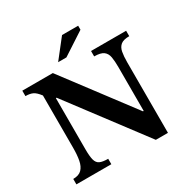

<svg xmlns="http://www.w3.org/2000/svg" viewBox="-184 -994 1144 1166"><g transform="rotate(-30 387.5 -411.0)"><path d="M664 7H579L185 -516H180V-157Q180 -107 187 -81.5Q194 -56 213.5 -47Q233 -38 271 -38V0H26V-38Q66 -38 86 -58.5Q106 -79 113 -115.5Q120 -152 120 -203V-569Q96 -601 76 -610Q56 -619 26 -619V-657H240L598 -182H603V-490Q603 -531 598 -560Q593 -589 573 -604Q553 -619 508 -619V-657H754V-619Q713 -619 694 -603.5Q675 -588 669.5 -559Q664 -530 664 -488ZM359 -698H301L404 -829H517V-801Z"/></g></svg>

Font: STIX Two Text SemiBold
Style: Regular
Weight: 600
Designer: Ross Mills, John Hudson & Paul Hanslow, Tiro Typeworks Ltd; with prior portions MicroPress Inc., and Coen Hoffman.
Foundry: Tiro Typeworks Ltd
Version: Version 2.13 b171